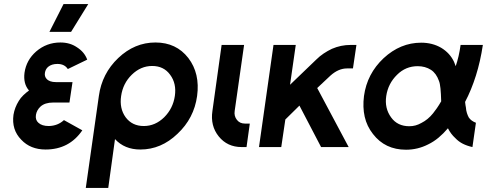

<svg xmlns="http://www.w3.org/2000/svg" viewBox="-20 -720 2384 940"><path d="M335 -318H254Q222 -318 208 -334Q197 -346 200 -364Q203 -382 216 -393Q233 -407 261 -407Q296 -407 312 -382L407 -428Q400 -447 387.5 -462Q375 -477 356 -489Q322 -512 276 -512Q208 -512 157 -468Q109 -426 100 -364Q93 -310 122 -277Q107 -266 94 -253.5Q81 -241 72 -226Q52 -194 46 -158Q36 -85 84 -36Q129 12 203 12Q319 12 383 -82L293 -132Q263 -104 219 -103Q185 -103 168 -119Q152 -133 156 -158Q160 -181 178 -198Q200 -218 240 -218H320ZM222 -564H328L412 -700H291Z M725 -397Q782 -397 813 -354Q845 -311 836 -250Q827 -189 784 -146Q740 -103 684 -103Q627 -103 595 -146Q564 -189 573 -250Q582 -312 625 -354Q669 -397 725 -397ZM741 -512Q639 -512 559 -436Q479 -360 464 -250L400 200H510L543 -39Q590 12 667 12Q769 12 849 -65Q930 -141 945 -250Q960 -360 902 -436Q843 -512 741 -512Z M1065 -500 1020 -177Q1009 -104 1051 -52Q1093 0 1163 0H1187L1203 -115H1179Q1154 -115 1140 -133Q1125 -152 1129 -177L1175 -500Z M1319 -500 1248 0H1357L1377 -135L1446 -203L1552 0H1687L1533 -289L1598 -350Q1637 -385 1679 -385H1708L1725 -500H1696Q1649 -500 1605 -481Q1584 -471 1564.5 -458Q1545 -445 1528 -428L1400 -305L1428 -500Z M2042 -511Q1940 -511 1858 -435Q1777 -359 1762 -250Q1755 -195 1765.5 -148.5Q1776 -102 1806 -64Q1865 13 1968 13Q2025 13 2076 -13Q2103 -26 2127 -46Q2151 -66 2173 -92Q2180 -78 2189 -66Q2198 -54 2209 -44Q2225 -27 2245.5 -16.5Q2266 -6 2293 0L2310 -119Q2299 -123 2290 -129.5Q2281 -136 2275 -145Q2270 -154 2266 -166.5Q2262 -179 2261 -194Q2260 -198 2259 -205Q2258 -212 2257 -221Q2288 -280 2310 -350Q2332 -420 2344 -500H2235Q2231 -471 2225 -445Q2219 -419 2211 -396Q2209 -401 2207 -406.5Q2205 -412 2203 -417Q2183 -460 2140 -486Q2097 -511 2042 -511ZM2025 -396Q2062 -396 2090 -378Q2116 -361 2129 -324Q2134 -312 2136.5 -287Q2139 -262 2140 -224Q2129 -205 2119 -190.5Q2109 -176 2100 -165Q2075 -134 2043 -118Q2029 -110 2014.5 -106Q2000 -102 1984 -102Q1926 -102 1895 -145Q1862 -190 1871 -250Q1880 -311 1924 -354Q1966 -396 2025 -396Z"/></svg>

Font: Unageo
Style: SemiBold-Italic
Weight: 600
Designer: Richard Sepsi
Foundry: Richard Sepsi
Version: Version 2.000